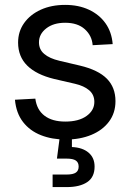

<svg xmlns="http://www.w3.org/2000/svg" viewBox="-20 -553 526 777"><path d="M246.1 11.7Q190.4 11.7 145.8 -5.9Q101.1 -23.4 73.2 -59.3Q45.4 -95.2 40.5 -149.4L123 -153.8Q128.9 -108.4 160.2 -84.7Q191.4 -61 244.1 -61Q298.8 -61 330.3 -83.7Q361.8 -106.4 361.8 -140.6Q361.8 -169.9 340.8 -187.7Q319.8 -205.6 283.7 -213.9L199.2 -233.4Q127 -251 90.1 -287.6Q53.2 -324.2 53.2 -380.9Q53.2 -425.3 77.6 -459.7Q102.1 -494.1 145 -513.7Q188 -533.2 243.7 -533.2Q297.9 -533.2 339.8 -513.7Q381.8 -494.1 407 -458.7Q432.1 -423.3 436 -374.5L355 -370.1Q352.1 -408.7 323.2 -434.8Q294.4 -460.9 243.7 -460.9Q196.3 -460.9 167 -438Q137.7 -415 137.7 -381.8Q137.7 -352.5 159.2 -334.5Q180.7 -316.4 220.2 -307.1L303.2 -287.6Q377.4 -270 412.4 -234.6Q447.3 -199.2 447.3 -143.6Q447.3 -95.7 421.1 -60.8Q395 -25.9 349.4 -7.1Q303.7 11.7 246.1 11.7ZM192.9 204.1V153.3H250.5Q275.4 153.3 286.9 145.5Q298.3 137.7 298.3 121.1Q298.3 104.5 286.9 96.7Q275.4 88.9 250.5 88.9H210.4L225.1 -23.4H271V0V42Q314 43.9 338.4 64.7Q362.8 85.4 362.8 121.1Q362.8 164.1 332.8 184.1Q302.7 204.1 250.5 204.1Z"/></svg>

Font: Inter 28pt
Style: Regular
Weight: 400
Designer: Rasmus Andersson
Foundry: rsms
Version: Version 4.001;git-66647c0bb